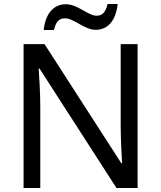

<svg xmlns="http://www.w3.org/2000/svg" viewBox="-20 -933 800 953"><path d="M197 -784H248C257 -823 271 -842 303 -842C347 -842 399 -785 455 -785C518 -785 556 -835 564 -913H514C504 -874 490 -855 459 -855C417 -855 366 -912 307 -912C244 -912 205 -863 197 -784ZM663 0V-714H579V-311C579 -246 584 -155 586 -123H582L201 -714H97V0H180V-399C180 -472 175 -546 172 -593H176L558 0Z"/></svg>

Font: Noto Sans Nandinagari
Style: Regular
Weight: 400
Designer: Ek Type
Foundry: Ek Type
Version: Version 1.002